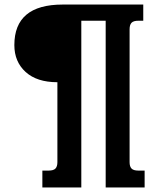

<svg xmlns="http://www.w3.org/2000/svg" viewBox="-20 -667 698 843"><path d="M166 82H193Q215 82 223.5 73Q232 64 232 45V-306Q142 -306 92.5 -351Q43 -396 43 -469Q43 -647 255 -647H609V-576H588Q566 -576 557.5 -567Q549 -558 549 -538V45Q549 64 557.5 73Q566 82 588 82H615V156H444V-576H337V156H166Z"/></svg>

Font: Pridi
Style: Regular
Weight: 400
Designer: Katatrad Team
Foundry: CadsonDemak
Version: Version 1.001